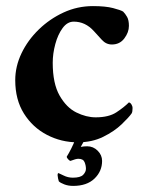

<svg xmlns="http://www.w3.org/2000/svg" viewBox="-20 -458 476 630"><path d="M245 24Q251 23 255 22.5Q259 22 266 22Q286 22 300.5 36.5Q315 51 315 70Q315 104 290 128Q265 152 220 152Q204 152 191 147Q178 142 173 137Q172 135 170.5 127.5Q169 120 169 117Q169 110 172 110Q175 111 189 118Q203 125 219 125Q244 125 253 115.5Q262 106 262 96Q262 85 257.5 74Q253 63 237 63Q229 63 211 70Q209 70 204 65Q199 60 199 56Q206 45 214 29Q222 13 226 2H257Q257 2 253 9.5Q249 17 245 24ZM403 -373Q403 -352 388 -332Q373 -312 347 -312Q328 -312 314 -327.5Q300 -343 288 -356Q260 -387 222 -387Q201 -387 185.5 -366Q170 -345 161.5 -313.5Q153 -282 153 -252Q153 -184 175.5 -144.5Q198 -105 230.5 -89Q263 -73 294 -73Q337 -73 362 -89.5Q387 -106 403 -122Q408 -121 411.5 -115Q415 -109 415 -104Q415 -91 412 -86Q403 -73 379 -50Q355 -27 318.5 -9Q282 9 235 9Q181 9 134 -15.5Q87 -40 58.5 -85.5Q30 -131 30 -195Q30 -240 50.5 -283Q71 -326 107 -361Q143 -396 188.5 -417Q234 -438 285 -438Q326 -438 351 -431.5Q376 -425 384 -420Q391 -413 397 -402.5Q403 -392 403 -373Z"/></svg>

Font: Amiri
Style: Bold
Weight: 700
Designer: Khaled Hosny
Version: Version 0.113